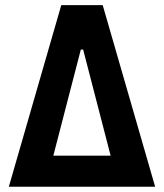

<svg xmlns="http://www.w3.org/2000/svg" viewBox="-20 -713 626 733"><path d="M13.7 0 213.9 -693.4H372.1L572.3 0ZM288.6 -523.9 183.6 -118.7H402.3L297.4 -523.9Z"/></svg>

Font: Caskaydia Cove
Style: Bold
Weight: 700
Monospace: yes
Designer: Aaron Bell
Foundry: Saja Typeworks
Version: Version 4.300; ttfautohint (v1.8.3)